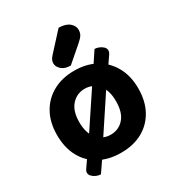

<svg xmlns="http://www.w3.org/2000/svg" viewBox="-188 -853 951 1032"><g transform="rotate(-30 288.0 -337.0)"><path d="M435.7 -387.6 382.7 -450.1 442.1 -540Q454.7 -540 468.8 -534.3Q483 -528.5 493.1 -518.7Q503.1 -508.9 503.1 -495.5Q503.1 -486.4 496.4 -476ZM208.1 -45.6 135.2 61Q121.6 61 107.3 54.7Q92.9 48.4 83.4 38.3Q73.8 28.2 73.8 16.8Q73.8 6.3 81.3 -4.1L134.2 -81ZM226.2 -76.1 179.7 -145.9 342 -389.8 412.2 -357.4ZM540.2 -239.5Q540.2 -161.3 509 -104.1Q477.8 -47 421.5 -15.9Q365.2 15.1 288.4 15.1Q212.3 15.1 155.4 -15.6Q98.6 -46.3 67.4 -103.4Q36.2 -160.6 36.2 -239.5Q36.2 -317.4 67.9 -374.3Q99.6 -431.3 156.4 -462.4Q213.3 -493.5 288.4 -493.5Q364.2 -493.5 420.5 -462Q476.8 -430.6 508.5 -373.6Q540.2 -316.7 540.2 -239.5ZM288.4 -381.3Q239.8 -381.3 207.1 -345.2Q174.4 -309 174.4 -239.5Q174.4 -171.1 206.5 -134.1Q238.5 -97 288.4 -97Q337.9 -97 369.9 -133Q402 -169 402 -239.5Q402 -308.3 369.6 -344.8Q337.2 -381.3 288.4 -381.3ZM232.1 -626.2 331.9 -735.2Q375.2 -734.9 397.6 -715.9Q420 -697 420 -673Q420 -652.9 411.1 -639.3Q402.3 -625.7 381.2 -607.7L287.4 -526.5Q250.6 -526.5 231 -544.5Q211.4 -562.4 211.4 -583.2Q211.4 -594.4 216.1 -604.1Q220.7 -613.8 232.1 -626.2Z"/></g></svg>

Font: Baloo Bhaina 2
Style: Regular
Weight: 400
Designer: Yesha Goshar, Manish Minz, Shuchita Grover and Ek Type
Foundry: Ek Type
Version: Version 1.700